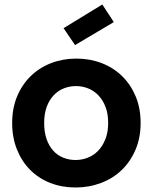

<svg xmlns="http://www.w3.org/2000/svg" viewBox="-20 -823 678 852"><path d="M604 -277Q604 -212 581.5 -159Q559 -106 520 -68.5Q481 -31 428 -11Q375 9 315 9Q255 9 203.5 -11Q152 -31 114.5 -68.5Q77 -106 55.5 -159Q34 -212 34 -277Q34 -343 56 -395.5Q78 -448 116.5 -485.5Q155 -523 207 -543Q259 -563 319 -563Q379 -563 431 -543Q483 -523 521.5 -485.5Q560 -448 582 -395.5Q604 -343 604 -277ZM176 -277Q176 -236 187 -205Q198 -174 217 -153.5Q236 -133 261.5 -123Q287 -113 315 -113Q343 -113 369 -123Q395 -133 415 -153.5Q435 -174 447.5 -205Q460 -236 460 -277Q460 -319 448 -349.5Q436 -380 416 -400.5Q396 -421 370.5 -431Q345 -441 317 -441Q289 -441 263.5 -431Q238 -421 218.5 -400.5Q199 -380 187.5 -349.5Q176 -319 176 -277ZM485 -725 313 -623 262 -698 434 -803Z"/></svg>

Font: SVN-Poppins SemiBold
Style: Regular
Weight: 600
Designer: Ninad Kale (Devanagari), Jonny Pinhorn (Latin)
Foundry: Indian Type Foundry
Version: Version 3.002 2017